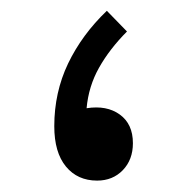

<svg xmlns="http://www.w3.org/2000/svg" viewBox="-20 -323 338 347"><path d="M136.5 -127.4Q140.1 -167.2 159.1 -200.8Q178 -234.4 209.5 -266.1L173.1 -303.5Q128.2 -260.5 103.1 -208.3Q78.1 -156 78.1 -95Q78.1 -47.6 99.1 -22.1Q120.1 3.4 155.5 3.4Q183.8 3.4 202 -15.5Q220.2 -34.4 220.2 -64.2Q220.2 -98.9 196.5 -116Q172.9 -133.1 136.5 -127.4Z"/></svg>

Font: Estedad-FD-VF Thin
Style: Regular
Weight: 100
Designer: Amin Abedi
Version: Version 5.0